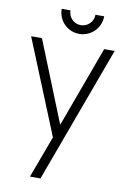

<svg xmlns="http://www.w3.org/2000/svg" viewBox="-106 -814 751 1127"><g transform="rotate(10 269.5 -251.0)"><path d="M293.8 -625C363.5 -625 420.8 -681.2 420.8 -752.1H368.8C368.8 -710.4 335.4 -677.1 293.8 -677.1C253.1 -677.1 219.8 -710.4 219.8 -752.1H167.7C167.7 -681.2 224 -625 293.8 -625ZM454.2 -562.5 277.1 -80.2 83.3 -562.5H18.8L247.9 0L155.2 250H217.7L516.7 -562.5Z"/></g></svg>

Font: Manrope3 Light
Style: Regular
Weight: 300
Designer: Mikhail Sharanda
Foundry: Mikhail Sharanda
Version: Version 3.000;PS 003.000;hotconv 1.0.88;makeotf.lib2.5.64775